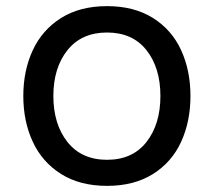

<svg xmlns="http://www.w3.org/2000/svg" viewBox="-20 -589 697 626"><path d="M56 -276Q56 -359 87 -425.5Q118 -492 179.5 -530.5Q241 -569 329 -569Q417 -569 478.5 -530.5Q540 -492 570.5 -425.5Q601 -359 601 -276Q601 -193 570.5 -126.5Q540 -60 478.5 -21.5Q417 17 329 17Q241 17 179.5 -21.5Q118 -60 87 -126.5Q56 -193 56 -276ZM503 -276Q503 -368 457.5 -425.5Q412 -483 329 -483Q246 -483 200 -425.5Q154 -368 154 -276Q154 -184 200 -126Q246 -68 329 -68Q412 -68 457.5 -126Q503 -184 503 -276Z"/></svg>

Font: Biryani
Style: Regular
Weight: 400
Designer: Dan Reynolds and Mathieu Réguer
Foundry: Dan Reynolds and Mathieu Réguer
Version: Version 1.004; ttfautohint (v1.1) -l 5 -r 5 -G 72 -x 0 -D la